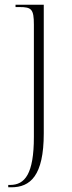

<svg xmlns="http://www.w3.org/2000/svg" viewBox="-20 -556 304 816"><path d="M15 240H28C108 240 166 192 166 11V-536H46V-526H63C114 -526 124 -517 124 -451V26C124 183 86 230 23 230H15Z"/></svg>

Font: Noto Serif Display SemiCondensed ExtraLight
Style: Regular
Weight: 200
Width: 4
Designer: Monotype Design Team
Foundry: Monotype Imaging Inc.
Version: Version 2.009